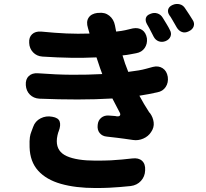

<svg xmlns="http://www.w3.org/2000/svg" viewBox="-20 -875 1040 967"><path d="M737 -805Q755 -813 772.5 -807.5Q790 -802 800 -785Q808 -772 819 -754Q830 -736 835 -725Q845 -708 839 -692Q833 -676 814 -668Q796 -661 779.5 -667Q763 -673 754 -690Q751 -696 744.5 -708.5Q738 -721 731.5 -733.5Q725 -746 721 -752Q711 -769 714.5 -783.5Q718 -798 737 -805ZM849 -850Q867 -858 885 -853.5Q903 -849 913 -832Q921 -820 933 -802Q945 -784 950 -775Q961 -759 955.5 -742.5Q950 -726 930 -717Q912 -708 896 -714Q880 -720 870 -737Q867 -743 860 -754.5Q853 -766 846 -778.5Q839 -791 834 -797Q823 -813 827 -827.5Q831 -842 849 -850ZM243 -287Q274 -282 280.5 -263Q287 -244 276 -215Q273 -209 269.5 -193.5Q266 -178 266 -164Q266 -111 316.5 -88.5Q367 -66 461 -66Q508 -66 538.5 -67.5Q569 -69 593.5 -71.5Q618 -74 646 -77Q678 -81 695.5 -65Q713 -49 711 -17Q710 14 690 36Q670 58 638 62Q609 65 584 67Q559 69 530.5 70.5Q502 72 461 72Q361 72 287 51Q213 30 172 -15.5Q131 -61 129 -134Q128 -168 130.5 -184Q133 -200 137.5 -210.5Q142 -221 147 -236Q157 -265 184.5 -279Q212 -293 243 -287ZM110 -446Q108 -476 125 -492Q142 -508 171 -506Q263 -499 342 -498.5Q421 -498 495 -502L484 -532L466 -586Q403 -583 337 -584Q271 -585 194 -590Q165 -592 146.5 -611.5Q128 -631 127 -659Q125 -687 141.5 -702.5Q158 -718 187 -716Q257 -709 314.5 -706.5Q372 -704 431 -706L423 -734Q413 -765 426 -785.5Q439 -806 471 -810H476Q508 -814 530.5 -796Q553 -778 559 -747L565 -716Q594 -719 611 -723Q628 -727 649 -732Q677 -737 696 -724Q715 -711 720 -682Q723 -654 708.5 -633Q694 -612 666 -607Q648 -604 634 -601Q620 -598 597 -596L610 -555L626 -513Q658 -517 678.5 -520.5Q699 -524 715 -528.5Q731 -533 750 -538Q778 -545 799 -531.5Q820 -518 825 -488Q829 -459 814.5 -437Q800 -415 772 -410Q748 -405 728.5 -401Q709 -397 682 -393Q693 -372 705 -352Q717 -332 728 -315Q732 -307 735 -306Q751 -284 754 -258.5Q757 -233 741 -210Q727 -188 701.5 -177Q676 -166 650 -170Q621 -174 604.5 -176.5Q588 -179 570 -181Q552 -183 518 -187Q495 -189 482 -205Q469 -221 472 -246Q474 -269 490 -282Q506 -295 529 -293Q539 -292 550 -291.5Q561 -291 569 -289Q581 -288 584.5 -294Q588 -300 582 -310Q563 -345 546 -379Q463 -374 370.5 -374Q278 -374 178 -378Q149 -380 130.5 -398.5Q112 -417 110 -446Z"/></svg>

Font: Chiron GoRound TC EB
Style: Regular
Weight: 700
Designer: Ryoko NISHIZUKA 西塚涼子 (kana, bopomofo & ideographs); Paul D. Hunt (Latin, Greek & Cyrillic); Sandoll Communications 산돌커뮤니
Foundry: Adobe
Version: Version 1.000;hotconv 1.1.1;makeotfexe 2.6.0